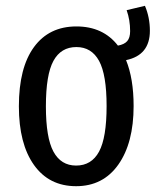

<svg xmlns="http://www.w3.org/2000/svg" viewBox="-20 -629 536 661"><path d="M414 -422Q440 -358 440 -264Q440 -137 387.5 -62.5Q335 12 242 12Q149 12 97 -61Q45 -134 45 -263Q45 -396 97 -467Q149 -538 243 -538Q335 -538 386 -472Q408 -476 418 -487.5Q428 -499 428 -522Q428 -560 416 -594L479 -609Q496 -569 496 -523Q496 -439 414 -422ZM347 -264Q347 -372 321 -419.5Q295 -467 243 -467Q190 -467 164 -419.5Q138 -372 138 -263Q138 -155 164 -107Q190 -59 242 -59Q295 -59 321 -107Q347 -155 347 -264Z"/></svg>

Font: Fira Sans Extra Condensed
Style: Regular
Weight: 400
Width: 1
Designer: Carrois Corporate & Edenspiekermann AG
Foundry: Carrois Corporate GbR & Edenspiekermann AG
Version: Version 4.203